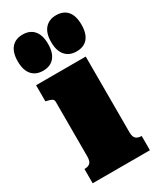

<svg xmlns="http://www.w3.org/2000/svg" viewBox="-199 -853 769 921"><g transform="rotate(-30 185.5 -393.0)"><path d="M93 -586Q53 -586 31 -611.5Q9 -637 9 -686Q9 -735 31 -760.5Q53 -786 93 -786Q133 -786 155 -760.5Q177 -735 177 -686Q177 -637 155 -611.5Q133 -586 93 -586ZM278 -586Q239 -586 216.5 -611.5Q194 -637 194 -686Q194 -735 216.5 -760.5Q239 -786 278 -786Q319 -786 340.5 -760.5Q362 -735 362 -686Q362 -637 340.5 -611.5Q319 -586 278 -586ZM303 -543V-125Q303 -98 314 -88.5Q325 -79 343 -79H345V0H28V-79H30Q49 -79 59.5 -88.5Q70 -98 70 -125V-426Q70 -438 62 -443Q54 -448 36 -452L28 -454V-543Z"/></g></svg>

Font: Roboto Serif Black
Style: Regular
Weight: 900
Designer: Greg Gazdowicz
Foundry: Commercial Type
Version: Version 1.008